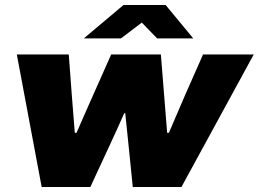

<svg xmlns="http://www.w3.org/2000/svg" viewBox="-20 -745 1031 765"><path d="M314 -592H462L545 -655L606 -592H750L640 -725H472ZM146 0H340L423 -179C440 -216 463 -266 475 -294H479C482 -265 487 -214 491 -178L509 0H703L991 -528H789L717 -365C699 -324 670 -256 653 -216H646C642 -263 636 -337 634 -365L621 -528H423L351 -366C334 -328 303 -258 285 -216H278C275 -250 270 -315 266 -367L254 -528H47Z"/></svg>

Font: Archivo Black
Style: Italic
Weight: 900
Italic angle: -10°
Designer: Hector Gatti
Foundry: Omnibus-Type
Version: Version 2.001